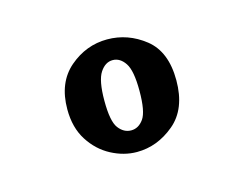

<svg xmlns="http://www.w3.org/2000/svg" viewBox="-44 -831 398 313"><g transform="rotate(-15 155.0 -675.0)"><path d="M155 -580Q133 -580 111.8 -591.2Q90.5 -602.5 76.8 -624Q63 -645.5 63 -676.5Q63 -721.5 91.2 -745.8Q119.5 -770 155 -770Q190 -770 218.5 -747.5Q247 -725 247 -676.5Q247 -628 218.2 -604Q189.5 -580 155 -580ZM155 -616.5Q167.5 -616.5 176 -628.5Q184.5 -640.5 184.5 -675.5Q184.5 -709.5 176 -722.2Q167.5 -735 155 -735Q142.5 -735 133.8 -721.8Q125 -708.5 125 -674.5Q125 -639.5 133.8 -628Q142.5 -616.5 155 -616.5Z"/></g></svg>

Font: Imbue Thin 10pt ExtraBold
Style: Regular
Weight: 800
Version: Version 1.102